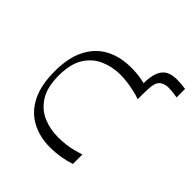

<svg xmlns="http://www.w3.org/2000/svg" viewBox="-171 -727 864 864"><g transform="rotate(45 261.0 -295.0)"><path d="M403.9 -446.7 371.4 -453.6Q371.4 -459.9 371.4 -466.3Q371.4 -472.7 371.4 -480.1Q371.4 -531.6 383.2 -558.4Q395 -585.3 416.2 -595.4Q437.4 -605.4 465.6 -605.4Q478.3 -605.4 493.1 -604.3Q507.9 -603.1 521.9 -601V-546.7Q512.6 -548.9 502.5 -549.9Q492.4 -551 483.1 -551.9Q473.9 -552.7 464.9 -552.7Q443.3 -552.7 426.7 -541.7Q411.7 -531.7 407.8 -509Q403.9 -486.3 403.9 -446.7ZM277.3 14.9Q211.4 14.9 159.9 -12.8Q108.3 -40.4 79.4 -97.5Q50.6 -154.6 50.6 -241.4Q50.6 -329.1 79.9 -385.8Q109.1 -442.4 161.1 -470.1Q213.1 -497.7 281.6 -497.7Q319 -497.7 347.6 -492.5Q376.3 -487.3 403.9 -478V-417.3Q386.7 -423.9 365.1 -428.8Q343.6 -433.7 319.9 -437.2Q296.1 -440.7 270.1 -440.7Q220.1 -440.7 176 -421.5Q131.9 -402.3 104.5 -359Q77.1 -315.7 77.1 -241.4Q77.1 -168 104.5 -124.3Q131.9 -80.6 176 -61.7Q220.1 -42.9 270.1 -42.9Q298.7 -42.9 322 -45.9Q345.3 -49 365.6 -54.4Q385.9 -59.7 403.9 -65.3V-5.4Q376.3 4.1 343.8 9.5Q311.3 14.9 277.3 14.9Z"/></g></svg>

Font: Ojuju ExtraLight
Style: Regular
Weight: 200
Designer: Chisaokwu Joboson, Mirko Velimirovic
Foundry: Udi Foundry
Version: Version 1.000